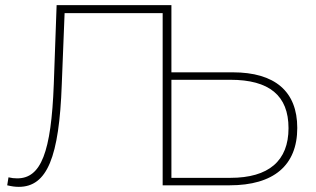

<svg xmlns="http://www.w3.org/2000/svg" viewBox="-20 -720 1226 746"><path d="M646 -439V-700H200L189 -393C179 -127 139 -27 47 -27C35 -27 26 -28 13 -31L8 0C25 4 38 6 53 6C163 6 210 -109 220 -392L231 -669H612V0H872C1043 0 1135 -77 1135 -223C1135 -365 1048 -439 884 -439ZM646 -29V-410H875C1026 -410 1101 -349 1101 -222C1101 -95 1024 -29 875 -29Z"/></svg>

Font: Talent ExtraLight
Style: Regular
Weight: 200
Designer: Mike Powis
Version: Version 1.001;hotconv 1.0.109;makeotfexe 2.5.65596